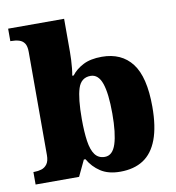

<svg xmlns="http://www.w3.org/2000/svg" viewBox="-85 -836 845 922"><g transform="rotate(-10 337.5 -375.0)"><path d="M428 10Q370 10 332.5 -14.5Q295 -39 273 -78H265L228 0H16V-61H22Q39 -61 55.5 -66Q72 -71 83 -86Q94 -101 94 -130V-633Q94 -661 84.5 -675Q75 -689 58 -694Q41 -699 20 -699H16V-760H289V-599Q289 -581 288 -560Q287 -539 285 -519.5Q283 -500 280 -484H287Q307 -511 343 -530Q379 -549 435 -549Q531 -549 582 -482.5Q633 -416 633 -271Q633 -174 609.5 -111.5Q586 -49 540.5 -19.5Q495 10 428 10ZM367 -73Q405 -73 421.5 -124.5Q438 -176 438 -272Q438 -370 421 -419Q404 -468 366 -468Q320 -468 304.5 -419.5Q289 -371 289 -271Q289 -208 295.5 -163.5Q302 -119 319 -96Q336 -73 367 -73Z"/></g></svg>

Font: Noto Serif Bengali Black
Style: Regular
Weight: 900
Version: Version 2.003